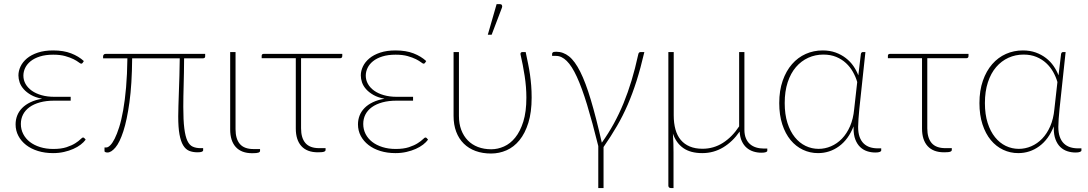

<svg xmlns="http://www.w3.org/2000/svg" viewBox="-20 -750 5371 948"><path d="M388 -439.5Q385 -435.5 381 -435.5Q377.5 -435.5 368.5 -442.5Q359.5 -449.5 343.2 -457.8Q327 -466 302.2 -473Q277.5 -480 243 -480Q205 -480 177.2 -471.2Q149.5 -462.5 131.2 -447.8Q113 -433 104.2 -414.5Q95.5 -396 95.5 -376.5Q95.5 -354.5 106.2 -335.5Q117 -316.5 137 -302.2Q157 -288 185.2 -280Q213.5 -272 248 -272H329V-253H248Q208 -253 177.2 -244.5Q146.5 -236 125.5 -220.8Q104.5 -205.5 93.8 -184.5Q83 -163.5 83 -138Q83 -111 94.8 -88.2Q106.5 -65.5 127.5 -49.2Q148.5 -33 178 -23.8Q207.5 -14.5 243 -14.5Q282 -14.5 308.5 -23.2Q335 -32 351.8 -42.8Q368.5 -53.5 377.2 -62.2Q386 -71 390 -71Q394 -71 396.5 -68L403 -60.5Q394 -48 378.5 -36Q363 -24 342.2 -14.8Q321.5 -5.5 296.2 0.2Q271 6 242 6Q201.5 6 167.5 -4.5Q133.5 -15 109 -34Q84.5 -53 70.8 -79Q57 -105 57 -136Q57 -159 65 -179.5Q73 -200 89.5 -216.8Q106 -233.5 130.5 -245.2Q155 -257 188 -262.5Q155.5 -268.5 133.2 -281.2Q111 -294 97 -309.8Q83 -325.5 77 -343.2Q71 -361 71 -377.5Q71 -400 81.5 -422Q92 -444 113.2 -461.8Q134.5 -479.5 166.8 -490.2Q199 -501 242.5 -501Q294 -501 331.2 -486.5Q368.5 -472 394 -448.5Z M993 -484V-471.5Q993 -462 981.5 -462H889Q889 -424 888.2 -391.5Q887.5 -359 886.8 -330Q886 -301 885.5 -274.5Q885 -248 885 -222Q885 -156.5 890 -116.5Q895 -76.5 905.2 -54.8Q915.5 -33 931.8 -25.8Q948 -18.5 970.5 -18.5H983V-8Q983 -3.5 976.8 -0.8Q970.5 2 955 2Q932 2 914.2 -5.2Q896.5 -12.5 884.5 -32.2Q872.5 -52 866.2 -86.5Q860 -121 860 -175Q860 -197 861 -227.5Q862 -258 863.2 -295Q864.5 -332 865.8 -374.2Q867 -416.5 867.5 -462H632.5Q631.5 -334 619.2 -245.5Q607 -157 589 -101.8Q571 -46.5 550 -21.8Q529 3 510.5 3Q505 3 500.5 1.2Q496 -0.5 496 -3.5V-22H505.5Q513.5 -22 524.2 -32.5Q535 -43 546.2 -65.2Q557.5 -87.5 568.5 -122.2Q579.5 -157 588.2 -206Q597 -255 602.5 -318.5Q608 -382 609 -462H489V-472Q489 -476 492 -480Q495 -484 502 -484Z M1116.5 -493H1143V-112Q1143 -64 1164.5 -39Q1186 -14 1232.5 -14H1264V-5Q1264 0.5 1256.2 3.5Q1248.5 6.5 1225.5 6.5Q1172 6.5 1144.2 -24Q1116.5 -54.5 1116.5 -111Z M1272 -474.5Q1272 -484 1282.5 -484H1670V-473.5Q1670 -462.5 1658.5 -462.5H1466.5V-116.5Q1466.5 -68.5 1488.2 -43.5Q1510 -18.5 1556 -18.5H1587.5V-9.5Q1587.5 -4 1580 -1Q1572.5 2 1549.5 2Q1496 2 1468.2 -28.5Q1440.5 -59 1440.5 -115.5V-462.5H1272Z M2078.5 -439.5Q2075.5 -435.5 2071.5 -435.5Q2068 -435.5 2059 -442.5Q2050 -449.5 2033.8 -457.8Q2017.5 -466 1992.8 -473Q1968 -480 1933.5 -480Q1895.5 -480 1867.8 -471.2Q1840 -462.5 1821.8 -447.8Q1803.5 -433 1794.8 -414.5Q1786 -396 1786 -376.5Q1786 -354.5 1796.8 -335.5Q1807.5 -316.5 1827.5 -302.2Q1847.5 -288 1875.8 -280Q1904 -272 1938.5 -272H2019.5V-253H1938.5Q1898.5 -253 1867.8 -244.5Q1837 -236 1816 -220.8Q1795 -205.5 1784.2 -184.5Q1773.5 -163.5 1773.5 -138Q1773.5 -111 1785.2 -88.2Q1797 -65.5 1818 -49.2Q1839 -33 1868.5 -23.8Q1898 -14.5 1933.5 -14.5Q1972.5 -14.5 1999 -23.2Q2025.5 -32 2042.2 -42.8Q2059 -53.5 2067.8 -62.2Q2076.5 -71 2080.5 -71Q2084.5 -71 2087 -68L2093.5 -60.5Q2084.5 -48 2069 -36Q2053.5 -24 2032.8 -14.8Q2012 -5.5 1986.8 0.2Q1961.5 6 1932.5 6Q1892 6 1858 -4.5Q1824 -15 1799.5 -34Q1775 -53 1761.2 -79Q1747.5 -105 1747.5 -136Q1747.5 -159 1755.5 -179.5Q1763.5 -200 1780 -216.8Q1796.5 -233.5 1821 -245.2Q1845.5 -257 1878.5 -262.5Q1846 -268.5 1823.8 -281.2Q1801.5 -294 1787.5 -309.8Q1773.5 -325.5 1767.5 -343.2Q1761.5 -361 1761.5 -377.5Q1761.5 -400 1772 -422Q1782.5 -444 1803.8 -461.8Q1825 -479.5 1857.2 -490.2Q1889.5 -501 1933 -501Q1984.5 -501 2021.8 -486.5Q2059 -472 2084.5 -448.5Z M2219.5 0ZM2246 -493V-177.5Q2246 -139 2257.5 -108.5Q2269 -78 2289.8 -56.8Q2310.5 -35.5 2340 -24.2Q2369.5 -13 2405.5 -13Q2437.5 -13 2468.5 -26.8Q2499.5 -40.5 2524 -70.8Q2548.5 -101 2563.8 -149.5Q2579 -198 2579 -268Q2579 -320 2570.5 -375Q2562 -430 2550 -481.5Q2549 -487.5 2552 -490.2Q2555 -493 2558.5 -493H2575.5Q2582 -462 2587.5 -435.2Q2593 -408.5 2596.8 -382Q2600.5 -355.5 2602.8 -327.8Q2605 -300 2605 -268Q2605 -196 2588.8 -143.8Q2572.5 -91.5 2545 -57.8Q2517.5 -24 2481.2 -8Q2445 8 2404.5 8Q2362.5 8 2328.2 -4.5Q2294 -17 2269.8 -41Q2245.5 -65 2232.5 -99.5Q2219.5 -134 2219.5 -177.5V-493ZM2388.5 -578.5 2432 -729.5H2449.5Q2455.5 -729.5 2458.2 -724.5Q2461 -719.5 2458.5 -712.5L2407.5 -578.5Z M2934 178.5V-29Q2904.5 -148 2878.8 -232.5Q2853 -317 2828.2 -370.8Q2803.5 -424.5 2778.2 -449.2Q2753 -474 2725.5 -474H2706V-484Q2706 -488 2709.5 -491.2Q2713 -494.5 2726.5 -494.5Q2761 -494.5 2789.8 -471.5Q2818.5 -448.5 2845 -395.8Q2871.5 -343 2897.2 -257Q2923 -171 2951.5 -45.5Q2984 -91 3010.5 -139.2Q3037 -187.5 3058.8 -240.5Q3080.5 -293.5 3098.2 -352.2Q3116 -411 3130.5 -477.5Q3132 -487 3135.2 -490Q3138.5 -493 3143 -493H3161.5Q3143 -413.5 3123 -350.5Q3103 -287.5 3079.2 -232.8Q3055.5 -178 3026.2 -127.8Q2997 -77.5 2960 -24V178.5Z M3306.5 -493V-180.5Q3306.5 -142 3315 -111.2Q3323.5 -80.5 3341.2 -59.2Q3359 -38 3385.8 -26.8Q3412.5 -15.5 3448.5 -15.5Q3503.5 -15.5 3549.2 -44.5Q3595 -73.5 3629.5 -126V-493H3655.5V-109.5Q3655.5 -85 3662.8 -67.5Q3670 -50 3682.8 -38.8Q3695.5 -27.5 3713.2 -22Q3731 -16.5 3752 -16.5H3768.5V-5.5Q3768.5 -1.5 3761.5 1.2Q3754.5 4 3739.5 4Q3718.5 4 3699.8 -2Q3681 -8 3666.5 -20.5Q3652 -33 3642.8 -52.8Q3633.5 -72.5 3632 -100.5Q3597.5 -50.5 3550.5 -22.2Q3503.5 6 3447.5 6Q3389.5 6 3354 -18.8Q3318.5 -43.5 3302.5 -90.5Q3304 -67.5 3304.8 -42.8Q3305.5 -18 3305.5 2V178.5H3292.5Q3286.5 178.5 3283.2 175.2Q3280 172 3280 166.5V-493Z M4194.5 -126Q4169 -61.5 4122.8 -27.8Q4076.5 6 4019 6Q3979.5 6 3944.5 -10.5Q3909.5 -27 3883.5 -58.5Q3857.5 -90 3842.5 -136Q3827.5 -182 3827.5 -241Q3827.5 -303 3844.5 -351.5Q3861.5 -400 3890.5 -433.2Q3919.5 -466.5 3958.5 -483.8Q3997.5 -501 4042 -501Q4077 -501 4105.5 -490.8Q4134 -480.5 4156.2 -463.2Q4178.5 -446 4193.8 -423.8Q4209 -401.5 4218 -378L4230.5 -483Q4232.5 -493 4240.5 -493H4253L4223 -212.5Q4220.5 -187 4218.8 -163.2Q4217 -139.5 4217 -123.5Q4217 -94.5 4224.2 -74.2Q4231.5 -54 4244.5 -41.5Q4257.5 -29 4275.2 -23.2Q4293 -17.5 4314.5 -17.5H4331V-7Q4331 -3 4324 0Q4317 3 4302 3Q4280.5 3 4261 -3.5Q4241.5 -10 4226.8 -24.2Q4212 -38.5 4203.2 -61.2Q4194.5 -84 4194.5 -116ZM4022 -15Q4053.5 -15 4083.2 -27.8Q4113 -40.5 4137 -65.2Q4161 -90 4177 -126.5Q4193 -163 4197.5 -211L4212.5 -345Q4205 -371 4191.2 -395.2Q4177.5 -419.5 4157 -438.5Q4136.5 -457.5 4108.8 -469Q4081 -480.5 4045.5 -480.5Q4005.5 -480.5 3970.8 -464.8Q3936 -449 3910 -418.8Q3884 -388.5 3869.2 -343.8Q3854.5 -299 3854.5 -241Q3854.5 -185.5 3868 -143.2Q3881.5 -101 3904.5 -72.5Q3927.5 -44 3957.8 -29.5Q3988 -15 4022 -15Z M4364 -474.5Q4364 -484 4374.5 -484H4762V-473.5Q4762 -462.5 4750.5 -462.5H4558.5V-116.5Q4558.5 -68.5 4580.2 -43.5Q4602 -18.5 4648 -18.5H4679.5V-9.5Q4679.5 -4 4672 -1Q4664.5 2 4641.5 2Q4588 2 4560.2 -28.5Q4532.5 -59 4532.5 -115.5V-462.5H4364Z M5183 -126Q5157.5 -61.5 5111.2 -27.8Q5065 6 5007.5 6Q4968 6 4933 -10.5Q4898 -27 4872 -58.5Q4846 -90 4831 -136Q4816 -182 4816 -241Q4816 -303 4833 -351.5Q4850 -400 4879 -433.2Q4908 -466.5 4947 -483.8Q4986 -501 5030.5 -501Q5065.5 -501 5094 -490.8Q5122.5 -480.5 5144.8 -463.2Q5167 -446 5182.2 -423.8Q5197.5 -401.5 5206.5 -378L5219 -483Q5221 -493 5229 -493H5241.5L5211.5 -212.5Q5209 -187 5207.2 -163.2Q5205.5 -139.5 5205.5 -123.5Q5205.5 -94.5 5212.8 -74.2Q5220 -54 5233 -41.5Q5246 -29 5263.8 -23.2Q5281.5 -17.5 5303 -17.5H5319.5V-7Q5319.5 -3 5312.5 0Q5305.5 3 5290.5 3Q5269 3 5249.5 -3.5Q5230 -10 5215.2 -24.2Q5200.5 -38.5 5191.8 -61.2Q5183 -84 5183 -116ZM5010.5 -15Q5042 -15 5071.8 -27.8Q5101.5 -40.5 5125.5 -65.2Q5149.5 -90 5165.5 -126.5Q5181.5 -163 5186 -211L5201 -345Q5193.5 -371 5179.8 -395.2Q5166 -419.5 5145.5 -438.5Q5125 -457.5 5097.2 -469Q5069.5 -480.5 5034 -480.5Q4994 -480.5 4959.2 -464.8Q4924.5 -449 4898.5 -418.8Q4872.5 -388.5 4857.8 -343.8Q4843 -299 4843 -241Q4843 -185.5 4856.5 -143.2Q4870 -101 4893 -72.5Q4916 -44 4946.2 -29.5Q4976.5 -15 5010.5 -15Z"/></svg>

Font: Lato Thin
Style: Regular
Weight: 200
Designer: Lukasz Dziedzic
Foundry: tyPoland Lukasz Dziedzic
Version: Version 2.007; 2014-02-27